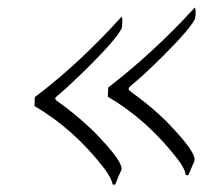

<svg xmlns="http://www.w3.org/2000/svg" viewBox="-20 -545 601 518"><path d="M488 -72 481 -73Q479 -90 459 -116Q377 -222 271 -284L272 -309Q392 -401 506 -525Q508 -517 508 -511Q508 -507 507.5 -503Q507 -499 506 -494Q493 -467 422 -396Q394 -368 370.5 -346.5Q347 -325 330 -311Q327 -308 327 -305Q327 -302 330 -300Q399 -250 442 -204Q505 -137 505 -115Q505 -112 503 -106Q500 -101 496.5 -92Q493 -83 488 -72ZM284 -47Q281 -64 261 -91Q179 -197 73 -259L74 -283Q135 -329 193.5 -383.5Q252 -438 308 -500Q310 -497 310 -493.5Q310 -490 310 -486Q310 -482 309.5 -477.5Q309 -473 308 -468Q294 -440 225 -371Q196 -342 173 -320.5Q150 -299 133 -285Q129 -282 129 -279Q129 -277 132 -274Q167 -249 195 -225Q223 -201 244 -179Q308 -112 308 -90Q308 -86 305 -81Q302 -75 298.5 -66.5Q295 -58 291 -47Z"/></svg>

Font: Gideon Roman
Style: Regular
Weight: 400
Designer: Robert E. Leuschke
Foundry: Robert E. Leuschke
Version: Version 2.010